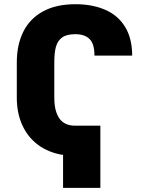

<svg xmlns="http://www.w3.org/2000/svg" viewBox="-20 -737 713 920"><path d="M460.9 163.1H282.2V5.4Q213.4 -5.4 163.3 -42.2Q113.3 -79.1 86.9 -137.2Q60.5 -195.3 60.5 -268.6V-437.5Q60.5 -522.9 92 -585.7Q123.5 -648.4 186.5 -682.6Q249.5 -716.8 340.8 -716.8Q423.3 -716.8 484.6 -689.9Q545.9 -663.1 579.6 -607.9Q613.3 -552.7 613.3 -470.7H432.6Q432.6 -527.3 408.9 -550.3Q385.3 -573.2 340.8 -573.2Q299.3 -573.2 277.6 -557.4Q255.9 -541.5 248 -512.9Q240.2 -484.4 240.2 -438.5V-268.6Q240.2 -204.6 264.4 -169.7Q288.6 -134.8 339.8 -134.8H460.9Z"/></svg>

Font: Pretendard GOV Black
Style: Regular
Weight: 900
Designer: Base glyphs from Inter by Rasmus Andersson; Hangeul glyphs from Noto Sans CJK(Source Han Sans) by Jang Soo-young and Kan
Foundry: Kil Hyung-jin
Version: Version 1.309